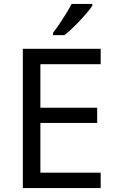

<svg xmlns="http://www.w3.org/2000/svg" viewBox="-20 -964 596 984"><path d="M496 0H97V-714H496V-635H187V-412H478V-334H187V-79H496ZM453 -934Q441 -916 416 -887.5Q391 -859 362.5 -830.5Q334 -802 310 -784H252V-796Q267 -815 284.5 -841Q302 -867 319 -894.5Q336 -922 347 -944H453Z"/></svg>

Font: Noto Sans Hanunoo
Style: Regular
Weight: 400
Designer: Monotype Design Team
Foundry: Monotype Imaging Inc.
Version: Version 2.003; ttfautohint (v1.8.4.7-5d5b)